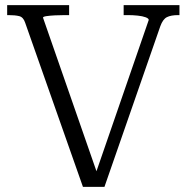

<svg xmlns="http://www.w3.org/2000/svg" viewBox="-20 -730 729 750"><path d="M368 -29 353 -50 561 -652Q561 -658 549 -662.5Q537 -667 518 -669Q499 -671 480 -671H463V-710H681V-671H676Q648 -671 632 -663Q616 -655 606 -627L388 0H304L78 -642Q71 -663 55 -667Q39 -671 13 -671H8V-710H250V-671H233Q214 -671 194.5 -670Q175 -669 161.5 -667Q148 -665 148 -661Z"/></svg>

Font: Roboto Serif 36pt Light
Style: Regular
Weight: 300
Designer: Greg Gazdowicz
Foundry: Commercial Type
Version: Version 1.008